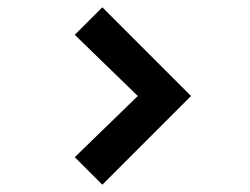

<svg xmlns="http://www.w3.org/2000/svg" viewBox="-20 -575 677 520"><path d="M257.2 -74.8 497.3 -315 257.2 -555.2 182.5 -480.7 353.2 -315 182.5 -149.3Z"/></svg>

Font: Vela Sans GX ExtLt
Style: Regular
Weight: 200
Designer: Principal design: Mikhail Sharanda - project Manrope.
Design modification: Ravid Balaliev
Foundry: Mikhail Sharanda
Version: Version 1.001